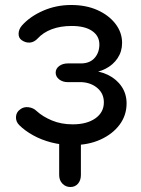

<svg xmlns="http://www.w3.org/2000/svg" viewBox="-20 -573 564 769"><path d="M262 176Q243 176 230 162.5Q217 149 217 128V0L304 -32V128Q304 149 292.5 162.5Q281 176 262 176ZM272 8Q226 8 185.5 -2.5Q145 -13 112 -31.5Q79 -50 57 -72Q43 -86 44 -105Q45 -124 61 -135Q75 -146 94.5 -143.5Q114 -141 127 -128Q151 -106 188 -90.5Q225 -75 271 -75Q328 -75 362 -99Q396 -123 396 -163Q396 -198 370.5 -220Q345 -242 307 -244H252Q231 -244 217 -255Q203 -266 203 -282Q203 -298 217 -308.5Q231 -319 252 -319H307Q341 -320 359.5 -341.5Q378 -363 378 -395Q378 -429 349 -449Q320 -469 267 -469Q222 -469 187.5 -456Q153 -443 131 -419Q117 -404 100 -402.5Q83 -401 67 -412Q54 -421 54.5 -438.5Q55 -456 68 -471Q100 -507 152.5 -530Q205 -553 265 -553Q325 -553 370.5 -532.5Q416 -512 442.5 -477.5Q469 -443 469 -401Q469 -367 451 -340Q433 -313 402.5 -297.5Q372 -282 336 -281V-290Q378 -290 412.5 -273Q447 -256 467 -226.5Q487 -197 487 -159Q487 -111 459 -73.5Q431 -36 382.5 -14Q334 8 272 8Z"/></svg>

Font: Comfortaa SemiBold
Style: Regular
Weight: 600
Designer: Johan Aakerlund
Foundry: Johan Aakerlund
Version: Version 3.104; ttfautohint (v1.8.1.43-b0c9)